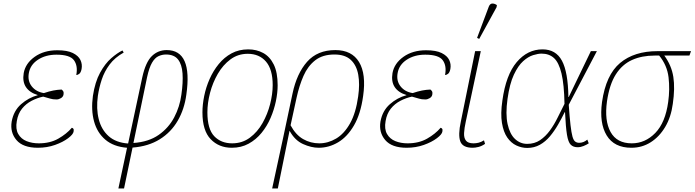

<svg xmlns="http://www.w3.org/2000/svg" viewBox="-20 -825 3925 1085"><path d="M194 10Q110 10 73 -33.5Q36 -77 46 -138Q57 -199 99 -236Q141 -273 193 -287V-288Q147 -302 126.5 -333Q106 -364 114 -412Q124 -467 176 -504Q228 -541 304 -541Q360 -541 391.5 -525.5Q423 -510 434.5 -486Q446 -462 441 -435Q437 -415 428 -408Q419 -401 411 -401Q421 -453 398 -484.5Q375 -516 299 -516Q238 -516 194.5 -487.5Q151 -459 143 -412Q135 -368 159.5 -337Q184 -306 228 -299Q258 -309 281 -313.5Q304 -318 328 -319Q335 -314 338 -308Q341 -302 339 -291Q337 -278 324.5 -270.5Q312 -263 300 -263Q278 -263 264.5 -267.5Q251 -272 224 -279Q191 -272 159 -255.5Q127 -239 104.5 -211Q82 -183 75 -141Q67 -96 83 -68Q99 -40 130 -27.5Q161 -15 199 -15Q263 -15 309.5 -41.5Q356 -68 386 -103Q391 -102 394.5 -97.5Q398 -93 396 -82Q394 -66 365 -44Q336 -22 291 -6Q246 10 194 10Z M649 240 698 10Q622 4 575.5 -35.5Q529 -75 511.5 -139Q494 -203 505 -283Q517 -362 545.5 -414Q574 -466 608.5 -496Q643 -526 672 -540L679 -528Q629 -500 599.5 -460.5Q570 -421 555 -375.5Q540 -330 533 -283Q523 -211 538 -151.5Q553 -92 594 -55.5Q635 -19 704 -14L784 -388Q803 -474 838 -508Q873 -542 922 -542Q1069 -542 1033 -290Q1022 -208 984.5 -143Q947 -78 883 -38Q819 2 729 9L681 240ZM811 -388 734 -17Q820 -23 876.5 -62.5Q933 -102 964.5 -162Q996 -222 1005 -290Q1015 -359 1011.5 -410Q1008 -461 986 -489Q964 -517 918 -517Q896 -517 875.5 -507.5Q855 -498 839 -470.5Q823 -443 811 -388Z M1290 10Q1217 10 1170.5 -38.5Q1124 -87 1124 -190Q1124 -234 1134 -283Q1144 -332 1164.5 -378.5Q1185 -425 1216 -463Q1247 -501 1288.5 -523.5Q1330 -546 1383 -546Q1430 -546 1467.5 -525.5Q1505 -505 1527 -460.5Q1549 -416 1549 -343Q1549 -301 1539 -253Q1529 -205 1509 -158.5Q1489 -112 1458 -74Q1427 -36 1385 -13Q1343 10 1290 10ZM1292 -15Q1349 -15 1392 -47Q1435 -79 1463.5 -129.5Q1492 -180 1506.5 -237Q1521 -294 1521 -344Q1521 -433 1483 -477Q1445 -521 1380 -521Q1325 -521 1282.5 -489.5Q1240 -458 1211 -408Q1182 -358 1167 -300.5Q1152 -243 1152 -190Q1152 -96 1190.5 -55.5Q1229 -15 1292 -15Z M1633 -296Q1657 -410 1715.5 -476Q1774 -542 1875 -542Q1968 -542 2009 -474.5Q2050 -407 2032 -282Q2018 -181 1980.5 -116.5Q1943 -52 1891 -21Q1839 10 1781 10Q1739 10 1692.5 -11Q1646 -32 1617 -85H1616L1550 240H1518L1581 -51ZM1784 -15Q1834 -15 1879.5 -42Q1925 -69 1958 -127.5Q1991 -186 2004 -280Q2014 -349 2004.5 -402.5Q1995 -456 1962.5 -486.5Q1930 -517 1870 -517Q1803 -517 1761 -484Q1719 -451 1695 -396Q1671 -341 1656 -273L1622 -117Q1651 -63 1693 -39Q1735 -15 1784 -15Z M2278 10Q2194 10 2157 -33.5Q2120 -77 2130 -138Q2141 -199 2183 -236Q2225 -273 2277 -287V-288Q2231 -302 2210.5 -333Q2190 -364 2198 -412Q2208 -467 2260 -504Q2312 -541 2388 -541Q2444 -541 2475.5 -525.5Q2507 -510 2518.5 -486Q2530 -462 2525 -435Q2521 -415 2512 -408Q2503 -401 2495 -401Q2505 -453 2482 -484.5Q2459 -516 2383 -516Q2322 -516 2278.5 -487.5Q2235 -459 2227 -412Q2219 -368 2243.5 -337Q2268 -306 2312 -299Q2342 -309 2365 -313.5Q2388 -318 2412 -319Q2419 -314 2422 -308Q2425 -302 2423 -291Q2421 -278 2408.5 -270.5Q2396 -263 2384 -263Q2362 -263 2348.5 -267.5Q2335 -272 2308 -279Q2275 -272 2243 -255.5Q2211 -239 2188.5 -211Q2166 -183 2159 -141Q2151 -96 2167 -68Q2183 -40 2214 -27.5Q2245 -15 2283 -15Q2347 -15 2393.5 -41.5Q2440 -68 2470 -103Q2475 -102 2478.5 -97.5Q2482 -93 2480 -82Q2478 -66 2449 -44Q2420 -22 2375 -6Q2330 10 2278 10Z M2651 10Q2594 10 2581 -26.5Q2568 -63 2584 -137L2665 -536H2697L2612 -137Q2604 -101 2602.5 -73.5Q2601 -46 2613 -30.5Q2625 -15 2656 -15Q2670 -15 2684.5 -18.5Q2699 -22 2715 -32L2721 -12Q2702 1 2683.5 5.5Q2665 10 2651 10ZM2688 -605 2676 -611 2742 -787Q2749 -805 2762.5 -805Q2776 -805 2788 -796L2786 -784Z M2959 11Q2928 11 2898 -3Q2868 -17 2846.5 -48Q2825 -79 2816.5 -130.5Q2808 -182 2819 -257Q2839 -402 2900 -474Q2961 -546 3046 -546Q3121 -546 3155.5 -482Q3190 -418 3192 -277H3194L3319 -536H3353L3194 -233Q3199 -161 3204 -118Q3209 -75 3215 -53.5Q3221 -32 3230.5 -25Q3240 -18 3253 -18Q3278 -18 3299 -36L3307 -15Q3295 -7 3278 0Q3261 7 3244 7Q3220 7 3205.5 -7Q3191 -21 3184 -63.5Q3177 -106 3173 -191H3171Q3154 -156 3133.5 -120.5Q3113 -85 3088 -55Q3063 -25 3031 -7Q2999 11 2959 11ZM2959 -12Q3001 -12 3032 -33Q3063 -54 3087.5 -87.5Q3112 -121 3131.5 -161Q3151 -201 3170 -238Q3168 -348 3153 -410Q3138 -472 3110.5 -497Q3083 -522 3040 -522Q3021 -522 2993 -513.5Q2965 -505 2936.5 -479.5Q2908 -454 2884 -403Q2860 -352 2848 -266Q2836 -180 2848.5 -123.5Q2861 -67 2890.5 -39.5Q2920 -12 2959 -12Z M3548 10Q3451 10 3408.5 -59.5Q3366 -129 3382 -248Q3404 -402 3484 -469Q3564 -536 3696 -536H3885L3876 -511H3734Q3775 -455 3785 -390.5Q3795 -326 3782 -238Q3772 -163 3739 -107.5Q3706 -52 3657 -21Q3608 10 3548 10ZM3550 -15Q3626 -15 3683 -73.5Q3740 -132 3756 -249Q3766 -320 3758 -388Q3750 -456 3705 -511H3679Q3607 -511 3551.5 -486Q3496 -461 3460 -404.5Q3424 -348 3410 -252Q3395 -143 3430.5 -79Q3466 -15 3550 -15Z"/></svg>

Font: Noto Serif Thin
Style: Italic
Weight: 100
Italic angle: -12°
Designer: Monotype Design Team
Foundry: Monotype Imaging Inc.
Version: Version 2.014; ttfautohint (v1.8.4.7-5d5b)